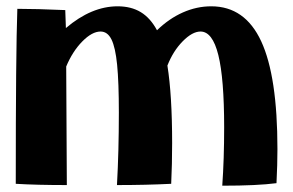

<svg xmlns="http://www.w3.org/2000/svg" viewBox="-20 -585 930 609"><path d="M691 -181Q691 -336 672.5 -410.5Q654 -485 616 -485Q590 -485 559.5 -454Q529 -423 511 -377Q526 -283 526 -131Q526 -65 523 -2Q443 2 351 2Q357 -105 357 -228Q357 -324 351.5 -379.5Q346 -435 333.5 -460Q321 -485 299 -485Q272 -485 241 -453.5Q210 -422 190 -374L192 2Q96 2 30 -2Q30 -419 35 -557Q95 -557 187 -553L189 -496Q270 -565 353 -565Q396 -565 426.5 -546.5Q457 -528 478 -489Q516 -526 560 -545.5Q604 -565 650 -565Q757 -565 808.5 -454Q860 -343 860 -112Q860 -64 857 -4Q796 4 685 4Q691 -80 691 -181Z"/></svg>

Font: Otomanopee One
Style: Regular
Weight: 400
Designer: Das Ende der Wildnis
Foundry: Gutenberg Labo
Version: Version 3.005